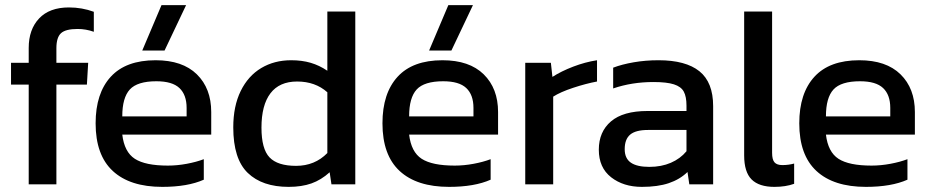

<svg xmlns="http://www.w3.org/2000/svg" viewBox="-20 -719 3632 749"><path d="M92 -389H23V-474H92V-532Q92 -604 132.5 -647Q173 -690 249 -690Q300 -690 346 -673V-595Q315 -606 283 -606Q236 -606 218 -589.5Q200 -573 200 -531V-474H324L319 -389H200V0H92Z M610 -699H706L622 -522H535ZM353 -238Q353 -355 412 -419.5Q471 -484 587 -484Q692 -484 748 -429Q804 -374 804 -282V-194H457Q465 -126 506 -99.5Q547 -73 635 -73Q671 -73 708.5 -80Q746 -87 775 -98V-18Q712 10 613 10Q487 10 420 -52Q353 -114 353 -238ZM708 -265V-298Q708 -349 680 -375.5Q652 -402 590 -402Q516 -402 486.5 -370Q457 -338 457 -265Z M890 -222Q890 -305 919 -364Q948 -423 999 -453.5Q1050 -484 1116 -484Q1158 -484 1192 -474Q1226 -464 1257 -443V-674H1366V0H1273L1266 -47Q1233 -17 1195 -3.5Q1157 10 1106 10Q1003 10 946.5 -44.5Q890 -99 890 -222ZM1257 -122V-359Q1210 -401 1139 -401Q1070 -401 1035 -355Q1000 -309 1000 -221Q1000 -138 1031.5 -105Q1063 -72 1135 -72Q1208 -72 1257 -122Z M1729 -699H1825L1741 -522H1654ZM1472 -238Q1472 -355 1531 -419.5Q1590 -484 1706 -484Q1811 -484 1867 -429Q1923 -374 1923 -282V-194H1576Q1584 -126 1625 -99.5Q1666 -73 1754 -73Q1790 -73 1827.5 -80Q1865 -87 1894 -98V-18Q1831 10 1732 10Q1606 10 1539 -52Q1472 -114 1472 -238ZM1827 -265V-298Q1827 -349 1799 -375.5Q1771 -402 1709 -402Q1635 -402 1605.5 -370Q1576 -338 1576 -265Z M2029 -474H2129L2135 -419Q2169 -441 2216 -459Q2263 -477 2309 -484V-401Q2266 -393 2216 -376.5Q2166 -360 2138 -342V0H2029Z M2316 -135Q2316 -205 2363.5 -245.5Q2411 -286 2506 -286H2658V-307Q2658 -342 2647.5 -361.5Q2637 -381 2609 -390Q2581 -399 2529 -399Q2445 -399 2372 -374V-455Q2406 -468 2452 -476Q2498 -484 2549 -484Q2655 -484 2708.5 -441Q2762 -398 2762 -305V0H2669L2662 -48Q2632 -19 2589 -4.5Q2546 10 2484 10Q2412 10 2364 -27.5Q2316 -65 2316 -135ZM2658 -129V-212H2508Q2460 -212 2438.5 -194Q2417 -176 2417 -137Q2417 -101 2441 -84.5Q2465 -68 2513 -68Q2560 -68 2597 -84Q2634 -100 2658 -129Z M2883 -113V-674H2992V-123Q2992 -96 3001.5 -85.5Q3011 -75 3032 -75Q3056 -75 3078 -81V-2Q3045 10 3001 10Q2941 10 2912 -19Q2883 -48 2883 -113Z M3098 -238Q3098 -355 3157 -419.5Q3216 -484 3332 -484Q3437 -484 3493 -429Q3549 -374 3549 -282V-194H3202Q3210 -126 3251 -99.5Q3292 -73 3380 -73Q3416 -73 3453.5 -80Q3491 -87 3520 -98V-18Q3457 10 3358 10Q3232 10 3165 -52Q3098 -114 3098 -238ZM3453 -265V-298Q3453 -349 3425 -375.5Q3397 -402 3335 -402Q3261 -402 3231.5 -370Q3202 -338 3202 -265Z"/></svg>

Font: Kanit
Style: Regular
Weight: 400
Designer: Katatrad Team
Foundry: Cadson Demak
Version: Version 1.001